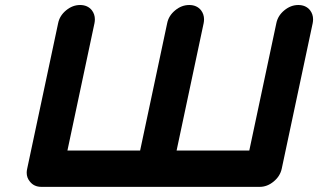

<svg xmlns="http://www.w3.org/2000/svg" viewBox="-20 -728 1240 748"><path d="M1142.1 -708.5Q1171.4 -708.5 1188 -688Q1199.7 -672.4 1199.7 -652.8Q1199.7 -645.5 1198.2 -637.7L1077.6 -70.8Q1071.3 -41.5 1046.1 -20.8Q1021 0 991.7 0H141.6Q112.3 0 96.2 -21Q84 -35.6 84 -55.2Q84 -62.5 85.9 -70.8L206.5 -637.7Q212.4 -667 237.5 -687.7Q262.7 -708.5 292 -708.5Q321.3 -708.5 337.9 -688Q349.6 -672.4 349.6 -652.8Q349.6 -645.5 348.1 -637.7L242.7 -141.6H525.9L631.3 -637.7Q637.2 -667 662.4 -687.7Q687.5 -708.5 717.3 -708.5Q746.6 -708.5 763.2 -688Q774.9 -672.4 774.9 -652.8Q774.9 -645.5 773.4 -637.7L668 -141.6H951.2L1056.6 -637.7Q1062.5 -667 1087.6 -687.7Q1112.8 -708.5 1142.1 -708.5Z"/></svg>

Font: Robtronika
Style: Italic
Weight: 400
Italic angle: -12°
Designer: GGBot
Version: 1.00